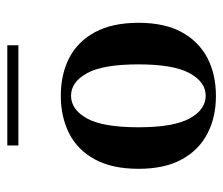

<svg xmlns="http://www.w3.org/2000/svg" viewBox="-64 -556 631 544"><g transform="rotate(-90 252.0 -284.5)"><path d="M251.6 11.3Q191.1 11.3 144.8 -12.9Q98.4 -37.1 71.8 -85.5Q45.2 -133.9 45.2 -208.1Q45.2 -282.3 71.8 -331.5Q98.4 -380.6 145.2 -404.4Q191.9 -428.2 252.4 -428.2Q312.9 -428.2 359.3 -404.4Q405.6 -380.6 432.3 -331.5Q458.9 -282.3 458.9 -208.1Q458.9 -133.9 432.3 -85.5Q405.6 -37.1 359.3 -12.9Q312.9 11.3 251.6 11.3ZM252.4 -17.7Q291.1 -17.7 316.1 -63.3Q341.1 -108.9 341.1 -208.1Q341.1 -308.9 316.1 -354Q291.1 -399.2 252.4 -399.2Q212.9 -399.2 187.9 -354Q162.9 -308.9 162.9 -208.1Q162.9 -108.9 187.9 -63.3Q212.9 -17.7 252.4 -17.7ZM111.3 -548.4V-579.8H395.2V-548.4Z"/></g></svg>

Font: Playfair
Style: Bold
Weight: 700
Designer: Claus Eggers Sørensen
Foundry: Claus Eggers Sørensen
Version: Version 2.001;gftools[0.9.30]